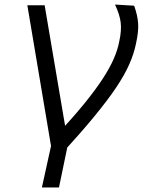

<svg xmlns="http://www.w3.org/2000/svg" viewBox="-20 -641 640 843"><path d="M164 182 204 0 100 -618H176L279 -11L239 182ZM259 25 242 -62Q308 -134 354.5 -191.5Q401 -249 431.5 -296Q462 -343 479.5 -383Q497 -423 504 -461Q514 -507 510 -541.5Q506 -576 485 -621L569 -616Q584 -574 586.5 -538.5Q589 -503 577 -449Q568 -405 547.5 -358.5Q527 -312 490.5 -257.5Q454 -203 397.5 -134Q341 -65 259 25Z"/></svg>

Font: Victor Mono
Style: Italic
Weight: 400
Italic angle: -12°
Monospace: yes
Designer: Rune Bjørnerås
Version: Version 1.561;gftools[0.9.30]